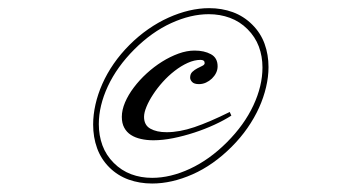

<svg xmlns="http://www.w3.org/2000/svg" viewBox="-20 -339 853 464"><path d="M293 -230.5Q314.5 -252 338.4 -268.6Q362.3 -285.2 387.2 -296.4Q412.1 -307.6 437 -313.5Q461.9 -319.3 485.4 -319.3Q516.1 -319.3 542.7 -309.6Q569.3 -299.8 589.8 -279.3Q609.9 -259.3 619.4 -233.2Q628.9 -207 628.9 -176.8Q628.9 -153.3 623 -128.4Q617.2 -103.5 606 -78.6Q594.7 -53.7 578.1 -29.8Q561.5 -5.9 540 15.6Q495.6 60.1 445.3 82.3Q395 104.5 347.7 104.5Q317.4 104.5 290.8 95Q264.2 85.4 244.1 65.4Q224.1 45.4 214.6 19Q205.1 -7.3 205.1 -38.1Q205.1 -61.5 210.7 -86.4Q216.3 -111.3 227.3 -136.2Q238.3 -161.1 254.9 -185.1Q271.5 -209 293 -230.5ZM304.7 -219.7Q262.7 -177.7 240.7 -130.6Q218.8 -83.5 218.8 -39.1Q218.8 -11.7 227.5 12.2Q236.3 36.1 254.9 54.7Q273.4 73.2 296.9 82Q320.3 90.8 347.7 90.8Q392.1 90.8 439.2 68.8Q486.3 46.9 528.3 4.9Q570.3 -37.1 592.3 -84.2Q614.3 -131.3 614.3 -175.8Q614.3 -203.1 605.5 -226.6Q596.7 -250 578.1 -268.6Q559.6 -287.1 535.6 -295.9Q511.7 -304.7 484.4 -304.7Q440.9 -304.7 393.8 -283.2Q346.7 -261.7 304.7 -219.7ZM328.1 -56.6Q328.1 -36.6 343.3 -28.1Q358.4 -19.5 382.8 -19.5Q413.6 -19.5 449.7 -31.7Q485.8 -43.9 535.2 -68.4L539.1 -59.6Q521.5 -48.3 498.3 -37.6Q475.1 -26.9 449.7 -18.6Q424.3 -10.3 398.7 -5.1Q373 0 350.6 0Q334.5 0 320.6 -3.2Q306.6 -6.3 296.4 -12.9Q286.1 -19.5 280.3 -30.3Q274.4 -41 274.4 -56.6Q274.4 -73.2 282.2 -91.6Q290 -109.9 303.5 -127.7Q316.9 -145.5 334.5 -161.6Q352.1 -177.7 371.6 -189.9Q391.1 -202.1 411.4 -209.5Q431.6 -216.8 450.2 -216.8Q473.6 -216.8 489.7 -208Q505.9 -199.2 505.9 -178.7Q505.9 -170.4 502.2 -162.8Q498.5 -155.3 492.2 -149.2Q485.8 -143.1 477.8 -139.4Q469.7 -135.7 460.9 -135.7Q449.2 -135.7 444.3 -140.9Q439.5 -146 439.5 -151.4Q439.5 -160.2 444.8 -165.3Q450.2 -170.4 456.8 -173.8Q463.4 -177.2 469 -179.9Q474.6 -182.6 474.6 -186.5Q474.6 -194.3 464.8 -194.3Q449.7 -194.3 433.6 -187Q417.5 -179.7 402.1 -167.7Q386.7 -155.8 373.3 -140.9Q359.9 -126 349.9 -110.6Q339.8 -95.2 334 -81.1Q328.1 -66.9 328.1 -56.6Z"/></svg>

Font: Meie Script
Style: Regular
Weight: 400
Version: Version 1.001